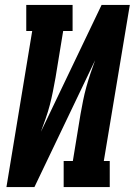

<svg xmlns="http://www.w3.org/2000/svg" viewBox="-20 -755 544 775"><path d="M6 0 110 -630H86V-735H273V-630H235L204 -441Q199 -413 193.5 -385.5Q188 -358 181 -331Q174 -304 164.5 -277Q155 -250 145 -223L390 -735H504L399 -105H423V0H237V-105H274L305 -294Q310 -322 315.5 -349.5Q321 -377 328.5 -404Q336 -431 345 -458Q354 -485 364 -512L119 0Z"/></svg>

Font: Iosevka Curly Slab XBdObl
Style: Regular
Weight: 800
Italic angle: -9°
Monospace: yes
Designer: Belleve Invis
Foundry: Belleve Invis
Version: Version 11.1.0; ttfautohint (v1.8.3)